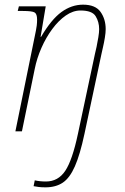

<svg xmlns="http://www.w3.org/2000/svg" viewBox="-20 -563 535 823"><path d="M175 240Q158 240 146 238.5Q134 237 124 235L129 210Q151 215 177 215Q229 215 259.5 169.5Q290 124 314 11L387 -332Q390 -343 394 -362.5Q398 -382 401.5 -403Q405 -424 405 -438Q405 -469 390 -493.5Q375 -518 325 -518Q293 -518 262 -496.5Q231 -475 204 -438.5Q177 -402 157.5 -357.5Q138 -313 129 -268L74 0H46L134 -432Q136 -441 137.5 -453.5Q139 -466 139 -479Q139 -503 128.5 -509.5Q118 -516 78 -516H56L61 -536H176L154 -405H156Q200 -480 243.5 -511.5Q287 -543 336 -543Q389 -543 411 -512Q433 -481 433 -438Q433 -423 429.5 -401.5Q426 -380 421.5 -361Q417 -342 415 -332L342 11Q323 100 301 150Q279 200 249 220Q219 240 175 240Z"/></svg>

Font: Noto Serif Thin
Style: Italic
Weight: 100
Italic angle: -12°
Designer: Monotype Design Team
Foundry: Monotype Imaging Inc.
Version: Version 2.014; ttfautohint (v1.8.4.7-5d5b)